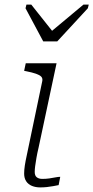

<svg xmlns="http://www.w3.org/2000/svg" viewBox="-20 -812 406 835"><path d="M168 -632H229L362 -776L366 -792H343L186 -661H220L116 -792H95L91 -776ZM155 3Q135 3 119 -3.5Q103 -10 94 -23.5Q85 -37 85 -57Q85 -73 88 -92.5Q91 -112 96.5 -137Q102 -162 108 -192L164 -460Q166 -472 159 -479Q152 -486 136 -491.5Q120 -497 95 -502L85 -504L92 -537H226L148 -171Q142 -146 138.5 -125.5Q135 -105 133 -90Q131 -75 131 -64Q131 -48 140 -41Q149 -34 164 -34Q180 -34 194 -36Q208 -38 220.5 -40.5Q233 -43 242 -43L235 -7Q225 -5 211.5 -2.5Q198 0 184 1.5Q170 3 155 3Z"/></svg>

Font: Roboto Serif Thin
Style: Italic
Weight: 250
Italic angle: -10°
Version: Version 1.007